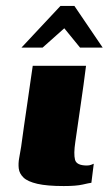

<svg xmlns="http://www.w3.org/2000/svg" viewBox="-20 -620 377 645"><path d="M269 -399Q261 -335 251.5 -271Q242 -207 233 -143Q227 -103 232 -83.5Q237 -64 272 -64Q280 -64 286.5 -66.5Q293 -69 295 -70L287 -6Q279 -5 257.5 0Q236 5 194 5Q138 5 105.5 -2.5Q73 -10 59 -23.5Q45 -37 43 -54Q41 -71 44.5 -89.5Q48 -108 51 -127Q55 -156 60.5 -195.5Q66 -235 72 -274.5Q78 -314 82.5 -347.5Q87 -381 90 -399Q135 -399 179.5 -399Q224 -399 269 -399ZM52 -460 183 -600H230L325 -460H249L196 -525L123 -460Z"/></svg>

Font: Genos Thin ExtraBold
Style: Italic
Weight: 800
Italic angle: -8°
Version: Version 1.010